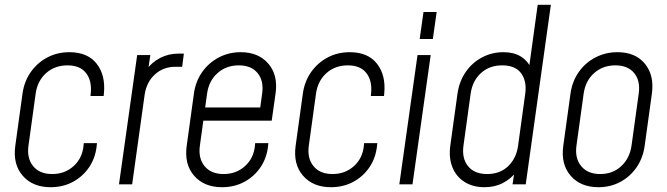

<svg xmlns="http://www.w3.org/2000/svg" viewBox="-20 -770 2788 802"><path d="M385 -172 384 -162Q379 -111.5 352.8 -72.2Q326.5 -33 284.8 -10.5Q243 12 191.5 12Q116.5 12 74.8 -36Q33 -84 44 -162L74 -379Q81 -429.5 108.2 -468.5Q135.5 -507.5 177.2 -529.8Q219 -552 270 -552Q346 -552 383.8 -503.8Q421.5 -455.5 414 -379L413 -369H358L359 -379Q364.5 -432.5 339.5 -464.8Q314.5 -497 262 -497Q209 -497 172.8 -464.8Q136.5 -432.5 129 -379L99 -162Q91.5 -109 118.5 -76Q145.5 -43 198 -43Q250.5 -43 287.2 -76Q324 -109 329 -162L330 -172Z M477 0 553 -540H608L597 -466L590 -477Q614 -510 649 -528Q684 -546 725 -546H748L741 -491H712Q662 -491 626.8 -458.8Q591.5 -426.5 584 -373L532 0Z M907.5 12Q832.5 12 790.8 -36Q749 -84 760 -162L790 -379Q797 -430.5 824.8 -469.5Q852.5 -508.5 894.2 -530.2Q936 -552 985.5 -552Q1059.5 -552 1100.8 -504.2Q1142 -456.5 1131 -379L1115 -266H816L823 -321H1067L1075 -379Q1082.5 -432.5 1056 -464.8Q1029.5 -497 977.5 -497Q925 -497 888.8 -464.8Q852.5 -432.5 845 -379L815 -162Q807.5 -109 834.5 -76Q861.5 -43 914 -43Q966.5 -43 1003.2 -76Q1040 -109 1045 -162L1046 -172H1101L1100 -162Q1095 -111.5 1068.8 -72.2Q1042.5 -33 1000.8 -10.5Q959 12 907.5 12Z M1556 -172 1555 -162Q1550 -111.5 1523.8 -72.2Q1497.5 -33 1455.8 -10.5Q1414 12 1362.5 12Q1287.5 12 1245.8 -36Q1204 -84 1215 -162L1245 -379Q1252 -429.5 1279.2 -468.5Q1306.5 -507.5 1348.2 -529.8Q1390 -552 1441 -552Q1517 -552 1554.8 -503.8Q1592.5 -455.5 1585 -379L1584 -369H1529L1530 -379Q1535.5 -432.5 1510.5 -464.8Q1485.5 -497 1433 -497Q1380 -497 1343.8 -464.8Q1307.5 -432.5 1300 -379L1270 -162Q1262.5 -109 1289.5 -76Q1316.5 -43 1369 -43Q1421.5 -43 1458.2 -76Q1495 -109 1500 -162L1501 -172Z M1648 0 1724 -540H1779L1703 0ZM1733 -607 1749 -720H1804L1788 -607Z M2003.5 12Q1955.5 12 1920.8 -9.8Q1886 -31.5 1870 -70.8Q1854 -110 1861 -162L1891 -379Q1898.5 -431 1925.8 -470Q1953 -509 1994 -530.5Q2035 -552 2083 -552Q2125.5 -552 2154.2 -534.8Q2183 -517.5 2198 -486L2188 -474L2226 -750H2281L2176 0H2121L2131 -66L2138 -54Q2115 -23.5 2081 -5.8Q2047 12 2003.5 12ZM2015 -43Q2068.5 -43 2102.8 -76Q2137 -109 2144 -161L2174 -379Q2181 -431 2156.8 -464Q2132.5 -497 2077.5 -497Q2024.5 -497 1989 -464.8Q1953.5 -432.5 1946 -379L1916 -162Q1908.5 -109 1935 -76Q1961.5 -43 2015 -43Z M2480 12Q2405 12 2363.5 -36Q2322 -84 2333 -162L2363 -379Q2370.5 -431.5 2398.2 -470.2Q2426 -509 2468 -530.5Q2510 -552 2559 -552Q2634.5 -552 2674 -503.5Q2713.5 -455 2703 -379L2673 -162Q2666 -110 2638.8 -70.8Q2611.5 -31.5 2570.5 -9.8Q2529.5 12 2480 12ZM2487 -43Q2539.5 -43 2575 -76Q2610.5 -109 2618 -162L2648 -379Q2655.5 -432.5 2629 -464.8Q2602.5 -497 2550.5 -497Q2498 -497 2461.8 -464.8Q2425.5 -432.5 2418 -379L2388 -162Q2380.5 -109 2407.8 -76Q2435 -43 2487 -43Z"/></svg>

Font: Mohave Light Light
Style: Italic
Weight: 300
Italic angle: -8°
Version: Version 2.003